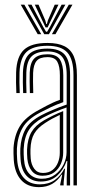

<svg xmlns="http://www.w3.org/2000/svg" viewBox="-20 -790 398 818"><path d="M293.1 0V-469.6Q293.1 -536.7 267.3 -565.8Q241.6 -594.9 182.1 -594.9Q120.8 -594.9 93.1 -568.8Q65.5 -542.6 63.2 -482Q62.5 -462 62.8 -438.9Q63 -415.8 64.1 -393.5H49.7Q48.6 -416.6 48.3 -438.9Q47.9 -461.3 48.7 -482.5Q51.1 -549.3 82.2 -578.1Q113.3 -607 182.1 -607Q227 -607 254.6 -593.1Q282.2 -579.2 294.9 -548.9Q307.6 -518.7 307.6 -469.6V0ZM158.1 -28.4Q191.3 -28.4 214.8 -45.9Q238.3 -63.3 251 -89.5Q263.6 -115.6 263.6 -141.2V-332.2Q241.1 -324.5 213.9 -312.9Q186.7 -301.3 162.4 -288.3Q121.6 -265.9 102.3 -235Q83 -204.2 80.8 -154.2Q80.4 -143.1 80.9 -133.1Q81.4 -123.2 82.1 -112.4Q84.8 -70.8 104.9 -49.6Q125 -28.4 158.1 -28.4ZM161.1 -41.3Q131.9 -41.3 115.8 -61.3Q99.7 -81.3 96.5 -113.3Q95.6 -125.1 95.3 -135.2Q95 -145.4 95.3 -153.2Q97.4 -199.2 114.3 -227.7Q131.1 -256.2 167.4 -277.3Q184.8 -287.4 206.5 -298Q228.2 -308.5 249.2 -316.7V-139.9Q249.2 -115.5 239.7 -92.8Q230.3 -70.2 210.8 -55.7Q191.4 -41.3 161.1 -41.3ZM163 -53.1Q187.8 -53.1 203.6 -65.6Q219.4 -78.1 227 -97.7Q234.7 -117.3 234.7 -138.9V-300.4Q218 -292.7 202.7 -284.4Q187.5 -276.1 172.5 -266.2Q140.5 -245.7 125.8 -220.6Q111.1 -195.5 109.8 -153.2Q109.6 -144.3 109.8 -134.7Q110 -125 110.8 -114.8Q113 -88.5 126.1 -70.8Q139.1 -53.1 163 -53.1ZM145.8 7.3Q97.5 7.3 70 -23.2Q42.5 -53.7 38.6 -109Q37.7 -123.4 37.5 -136.8Q37.3 -150.2 37.6 -159.2Q40.9 -212.9 64.4 -252Q87.9 -291.1 146.1 -321.9Q163.4 -331.4 177.5 -338.9Q191.6 -346.3 205.5 -352.7Q219.3 -359 235.1 -364.7V-469.6Q235.1 -506.7 224.3 -526.7Q213.5 -546.6 182.1 -546.6Q149.5 -546.6 136 -530.5Q122.4 -514.3 121.1 -479.6Q120.7 -464.4 120.7 -443Q120.8 -421.5 121.7 -393.5H107.3Q106.3 -422.9 106.3 -443.3Q106.2 -463.8 106.7 -480.6Q108.1 -522.9 126 -540.8Q143.8 -558.7 182.1 -558.7Q221 -558.7 235.3 -536.2Q249.6 -513.7 249.6 -469.6V-354.9Q222.1 -345.2 197.9 -333.9Q173.8 -322.5 151.1 -310.5Q97.2 -282.3 76.2 -245.4Q55.1 -208.6 52.1 -158.1Q51.6 -146.3 51.9 -134.9Q52.2 -123.6 53.1 -110.1Q56.6 -59 81.7 -31.8Q106.7 -4.6 149.7 -4.6Q187.5 -4.6 213.6 -23.3Q239.7 -41.9 253.9 -71.2H257.1L251.2 -12.6V0H236.6L236.5 -4.4L245.2 -45.8H242.4Q226.1 -20.5 202.4 -6.6Q178.7 7.3 145.8 7.3ZM264.3 0.1V-35L266.8 -104.2H263.6Q251.3 -67.1 223.8 -41.8Q196.3 -16.6 153.4 -16.6Q115.8 -16.7 93.3 -40.9Q70.7 -65.1 67.6 -111.1Q66.7 -124.6 66.4 -135.5Q66.1 -146.3 66.6 -156.8Q69.2 -204.5 88.3 -239Q107.4 -273.6 156.8 -299.4Q174.8 -308.7 194.2 -317.2Q213.5 -325.7 231.7 -332.8Q249.8 -340 264.1 -344.5V-469.6Q264.1 -523.8 245.2 -547.3Q226.3 -570.8 182.1 -570.8Q135.8 -570.8 114.8 -550Q93.8 -529.2 92.2 -481Q91.5 -461.1 91.7 -438.2Q92 -415.2 92.8 -393.5H78.6Q77.5 -415.9 77.3 -439.2Q77 -462.4 77.7 -481.5Q79.6 -535.9 103.9 -559.4Q128.2 -582.9 182.1 -582.9Q233.9 -582.9 256.2 -556.6Q278.6 -530.3 278.6 -469.6V0.1ZM68.2 -770.2H83.7L155.7 -644.4H140.6ZM98.4 -770.2H114.3L163.7 -676L176.2 -654.7H180.7L193.2 -676L242.6 -770.2H258.5L188.5 -644.4H168.4ZM128.2 -770.2H144.1L173.2 -702.4L177.1 -687.8H179.9L183.8 -702.4L213.2 -770.2H229.1L192.1 -693.1L182.9 -673.2H174L164.7 -693.1ZM273.2 -770.2H288.7L216.3 -644.4H201.2Z"/></svg>

Font: Big Shoulders Inline Display SC Thin
Style: Regular
Weight: 100
Designer: Patric King
Foundry: XO Type Co
Version: Version 2.002